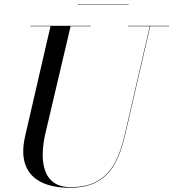

<svg xmlns="http://www.w3.org/2000/svg" viewBox="-20 -872 819 907"><path d="M309 15Q227.5 15 173.8 -12Q120 -39 100 -93.5Q80 -148 99 -230L219 -750H314L194 -240Q183 -193 181.8 -148.2Q180.5 -103.5 192.8 -67.2Q205 -31 234.5 -9.5Q264 12 314 12Q391 12 440.8 -16.8Q490.5 -45.5 520.5 -99.5Q550.5 -153.5 568 -230L688 -750H690L570 -230Q552 -151.5 521.2 -96.8Q490.5 -42 439.2 -13.5Q388 15 309 15ZM124 -748V-750H409V-748ZM584 -748V-750H779V-748ZM348 -850V-852H588V-850Z"/></svg>

Font: Bodoni Moda 96pt
Style: Italic
Weight: 400
Italic angle: -13°
Version: Version 2.004